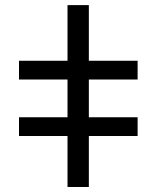

<svg xmlns="http://www.w3.org/2000/svg" viewBox="-20 -745 624 765"><path d="M55.7 -502.9H249V-724.6H334V-502.9H528.3V-428.2H334V-277.8H528.3V-203.1H334V0H249V-203.1H55.7V-277.8H249V-428.2H55.7Z"/></svg>

Font: Arial
Style: Regular
Weight: 400
Designer: Steve Matteson
Foundry: Ascender Corporation
Version: Version 2.00.3